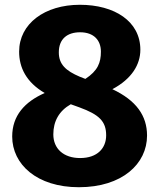

<svg xmlns="http://www.w3.org/2000/svg" viewBox="-20 -765 667 803"><path d="M450 -392C531 -435 567 -495 567 -557C567 -676 459 -745 314 -745C167 -745 60 -666 60 -549C60 -482 90 -421 167 -376C83 -339 31 -281 31 -194C31 -78 134 18 310 18C491 18 595 -80 595 -198C595 -281 550 -345 450 -392ZM315 -630C373 -630 402 -596 402 -549C402 -503 389 -469 337 -435L314 -444C255 -469 226 -496 226 -546C226 -602 261 -630 315 -630ZM315 -104C246 -104 203 -143 203 -203C203 -258 227 -301 276 -329L312 -316C394 -286 424 -258 424 -199C424 -146 388 -104 315 -104Z"/></svg>

Font: Glow Sans SC Normal ExtraBold
Style: Regular
Weight: 800
Designer: Ryoko NISHIZUKA (kana, bopomofo & ideographs); Paul D. Hunt (Latin, Greek & Cyrillic); Sandoll Communications, Soo-young
Version: Version 0.93